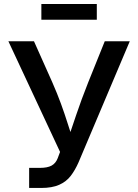

<svg xmlns="http://www.w3.org/2000/svg" viewBox="-20 -932 685 952"><path d="M124.5 0V-99.6H178.2Q214.8 -99.6 235.6 -110.8Q256.3 -122.1 266.1 -147.5L277.8 -178.7L21.5 -727.5H148.4L239.3 -523.9Q264.2 -467.3 282.5 -417Q300.8 -366.7 315.4 -320.3Q330.1 -273.9 345.2 -228H312.5Q334 -291 358.4 -363.8Q382.8 -436.5 417.5 -523.9L499.5 -727.5H623.5L369.6 -127.4Q352.5 -88.4 330.6 -59.8Q308.6 -31.2 273.4 -15.6Q238.3 0 183.6 0ZM460 -912.1V-834H185.1V-912.1Z"/></svg>

Font: V-Inter
Style: Medium-500
Weight: 500
Designer: Rasmus Andersson
Foundry: rsms
Version: Version 4.000;git-4146feb